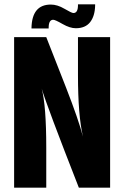

<svg xmlns="http://www.w3.org/2000/svg" viewBox="-20 -864 572 884"><path d="M339 -693H487V0H343Q195 -378 172 -456Q193 -377 193 -184V0H45V-693H193L284 -461Q342 -312 362 -235Q339 -332 339 -519ZM204 -736V-733H125V-735Q127 -843 214 -843Q244 -843 277 -823.5Q310 -804 318 -804Q339 -804 339 -840V-844H418V-839Q417 -790 395 -762Q373 -734 329 -734Q302 -734 268 -753.5Q234 -773 225 -773Q204 -773 204 -736Z"/></svg>

Font: Khand
Style: Bold
Weight: 700
Designer: Devanagari: Sanchit Sawaria, Jyotish Sonowal; Latin: Satya Rajpurohit
Foundry: Indian Type Foundry
Version: Version 1.101;PS 1.0;hotconv 1.0.78;makeotf.lib2.5.61930; tt